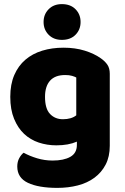

<svg xmlns="http://www.w3.org/2000/svg" viewBox="-20 -733 607 934"><path d="M289 -501Q346 -501 392.5 -486.5Q439 -472 471 -449Q491 -435 502.5 -418Q514 -401 514 -374V-24Q514 29 494 67.5Q474 106 439.5 131.5Q405 157 358.5 169Q312 181 259 181Q168 181 116 156.5Q64 132 64 77Q64 54 73.5 36.5Q83 19 95 10Q124 26 160.5 37Q197 48 236 48Q290 48 322 30Q354 12 354 -28V-44Q313 -26 254 -26Q209 -26 168.5 -39.5Q128 -53 97.5 -81.5Q67 -110 48.5 -155Q30 -200 30 -262Q30 -323 49.5 -368Q69 -413 103.5 -442.5Q138 -472 185.5 -486.5Q233 -501 289 -501ZM351 -356Q344 -360 330.5 -364Q317 -368 297 -368Q248 -368 223.5 -340.5Q199 -313 199 -262Q199 -204 223.5 -178.5Q248 -153 286 -153Q327 -153 351 -172ZM192 -626Q192 -663 216.5 -688Q241 -713 281 -713Q323 -713 347.5 -688Q372 -663 372 -626Q372 -589 347.5 -564Q323 -539 281 -539Q241 -539 216.5 -564Q192 -589 192 -626Z"/></svg>

Font: Baloo Tammudu
Style: Regular
Weight: 400
Designer: Omkar Shende and Ek Type
Foundry: Ek Type
Version: Version 1.007;PS 1.000;hotconv 1.0.88;makeotf.lib2.5.647800